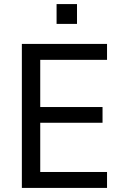

<svg xmlns="http://www.w3.org/2000/svg" viewBox="-20 -920 604 940"><path d="M87 0V-705H504V-627H177V-396H482V-319H177V-78H504V0ZM257 -803V-900H357V-803Z"/></svg>

Font: Nunito Sans 10pt SemiCondensed Medium
Style: Regular
Weight: 500
Width: 4
Designer: Vernon Adams
Foundry: Vernon Adams
Version: Version 3.101;gftools[0.9.27]